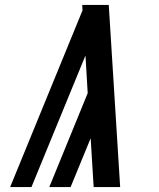

<svg xmlns="http://www.w3.org/2000/svg" viewBox="-20 -755 640 775"><path d="M21 0 313 -713 312 -735Q339 -735 365.5 -735Q392 -735 419 -735L465 0H358L346 -197L265 0H179L334 -379L325 -531L107 0Z"/></svg>

Font: Iosevka Curly SmBdExObl
Style: Regular
Weight: 600
Width: 7
Italic angle: -9°
Monospace: yes
Designer: Belleve Invis
Foundry: Belleve Invis
Version: Version 11.1.0; ttfautohint (v1.8.3)